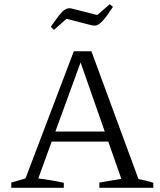

<svg xmlns="http://www.w3.org/2000/svg" viewBox="-20 -898 767 918"><path d="M642 -42Q660 -38 678 -34Q696 -30 713 -24V0H455V-25L560 -43L356 -626H375L163 -45Q194 -41 224 -36Q254 -31 285 -24V0H34V-25L102 -45L333 -653H417ZM205 -221V-269H535V-221ZM238 -755 223 -770Q247 -805 262.5 -824.5Q278 -844 289 -851Q300 -858 308.5 -858.5Q317 -859 328 -856L445 -826L505 -878L520 -865Q490 -819 472 -799.5Q454 -780 442 -777Q430 -774 415 -778L298 -808Z"/></svg>

Font: Piazzolla Thin Light
Style: Regular
Weight: 300
Version: Version 2.005